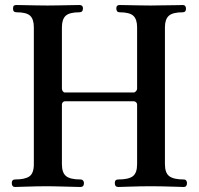

<svg xmlns="http://www.w3.org/2000/svg" viewBox="-20 -746 793 766"><path d="M40 0Q27 0 27 -16Q27 -30 40 -30Q80 -30 97.5 -42.5Q115 -55 115 -91V-637Q115 -669 100.5 -683Q86 -697 46 -697Q32 -697 32 -711Q32 -721 35.5 -723.5Q39 -726 46 -726Q51 -726 74.5 -725.5Q98 -725 125.5 -724.5Q153 -724 169 -724Q185 -724 213.5 -724.5Q242 -725 267 -725.5Q292 -726 297 -726Q311 -726 311 -713Q311 -697 297 -697Q257 -697 242 -683Q227 -669 227 -637V-392Q227 -387 230.5 -382Q234 -377 239 -377H513Q518 -377 522.5 -382Q527 -387 527 -392V-637Q527 -669 512 -683Q497 -697 457 -697Q444 -697 444 -713Q444 -726 457 -726Q462 -726 486 -725.5Q510 -725 538 -724.5Q566 -724 581 -724Q593 -724 613 -724.5Q633 -725 653.5 -725Q674 -725 689.5 -725.5Q705 -726 709 -726Q722 -726 722 -711Q722 -697 709 -697Q669 -697 653.5 -683Q638 -669 638 -637V-91Q638 -56 655.5 -43Q673 -30 713 -30Q720 -30 723 -25.5Q726 -21 726 -16Q726 0 713 0Q706 0 680.5 -1Q655 -2 626 -2.5Q597 -3 581 -3Q566 -3 537.5 -2.5Q509 -2 484 -1Q459 0 452 0Q438 0 438 -16Q438 -30 452 -30Q493 -30 510 -43Q527 -56 527 -91V-329Q527 -334 523 -338Q519 -342 513 -342H239Q234 -342 230.5 -338Q227 -334 227 -329V-91Q227 -57 243.5 -43.5Q260 -30 301 -30Q308 -30 311.5 -25.5Q315 -21 315 -16Q315 0 301 0Q296 0 279.5 -0.5Q263 -1 242 -1.5Q221 -2 201 -2.5Q181 -3 169 -3Q153 -3 125 -2.5Q97 -2 72 -1Q47 0 40 0Z"/></svg>

Font: Zen Old Mincho
Style: Bold
Weight: 700
Designer: Yoshimichi Ohira
Foundry: Positype
Version: Version 1.500